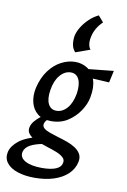

<svg xmlns="http://www.w3.org/2000/svg" viewBox="-166 -788 752 1139"><g transform="rotate(10 210.0 -218.5)"><path d="M125 289Q66 289 21.5 274Q-23 259 -44 231Q-65 203 -57 166Q-48 128 -7.5 96Q33 64 124 41L144 82Q94 91 65 107Q36 123 29 149Q21 184 57 204Q93 224 157 224Q211 224 241.5 211.5Q272 199 277 174Q282 154 267 140Q252 126 225.5 115.5Q199 105 169 96Q145 88 121 79.5Q97 71 78 60Q59 49 49.5 34Q40 19 44 0Q48 -20 62 -37Q76 -54 94.5 -69Q113 -84 129 -95L156 -74Q151 -71 144 -65.5Q137 -60 131.5 -52.5Q126 -45 124 -35Q121 -20 134 -9Q147 2 171 10.5Q195 19 222 27Q250 35 278 45Q306 55 328 69.5Q350 84 361 104Q372 124 366 152Q357 194 324.5 225Q292 256 241 272.5Q190 289 125 289ZM164 -59Q112 -59 81.5 -84Q51 -109 41 -149.5Q31 -190 41 -237Q56 -301 88 -344Q120 -387 161.5 -408.5Q203 -430 245 -430Q287 -430 319.5 -408.5Q352 -387 366.5 -344Q381 -301 369 -238Q361 -196 333.5 -155Q306 -114 263.5 -86.5Q221 -59 164 -59ZM184 -125Q220 -125 248 -157Q276 -189 286 -247Q294 -302 279 -333Q264 -364 230 -364Q194 -364 165.5 -331Q137 -298 128 -241Q119 -186 134.5 -155.5Q150 -125 184 -125ZM463 -345 308 -354 305 -399 479 -417ZM334 -726 366 -689Q345 -670 330 -644Q315 -618 310 -590Q305 -567 308 -547.5Q311 -528 321 -517L234 -486Q218 -503 213.5 -527Q209 -551 213 -580Q219 -608 236 -635.5Q253 -663 278 -687Q303 -711 334 -726Z"/></g></svg>

Font: Ysabeau Office SemiBold
Style: Italic
Weight: 600
Italic angle: -12°
Designer: Christian Thalmann (Catharsis Fonts)
Version: Version 2.001;gftools[0.9.30]; featfreeze: tnum,lnum,ss02